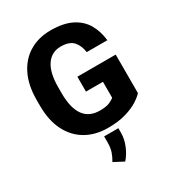

<svg xmlns="http://www.w3.org/2000/svg" viewBox="-225 -854 1132 1239"><g transform="rotate(-30 341.0 -234.0)"><path d="M631.3 -375.5V-88.9Q613.8 -68.8 577.9 -45.9Q542 -22.9 486.3 -6.6Q430.7 9.8 353.5 9.8Q260.3 9.8 190.4 -30.5Q120.6 -70.8 81.8 -147.5Q43 -224.1 43 -334.5V-376.5Q43 -486.3 81.1 -563.5Q119.1 -640.6 187.3 -680.9Q255.4 -721.2 344.2 -721.2Q439.5 -721.2 500.2 -690.7Q561 -660.2 592.3 -606.4Q623.5 -552.7 630.9 -482.9H477.5Q469.7 -536.6 440.9 -567.4Q412.1 -598.1 349.1 -598.1Q281.2 -598.1 242.9 -542.5Q204.6 -486.8 204.6 -377.4V-334.5Q204.6 -113.3 363.8 -113.3Q410.2 -113.3 435.8 -124.5Q461.4 -135.7 472.2 -146.5V-264.6H345.7V-375.5ZM408.7 44.4V79.1Q408.7 126.5 388.2 174.3Q367.7 222.2 339.4 252.9L266.1 214.4Q282.2 188 292.5 158.9Q302.7 129.9 302.7 86.9V44.4Z"/></g></svg>

Font: Vazirmatn RD ExtraBold
Style: Regular
Weight: 800
Designer: Saber Rastikerdar
Foundry: Saber Rastikerdar
Version: Version 32.102